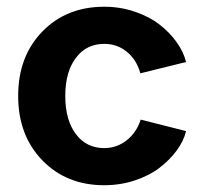

<svg xmlns="http://www.w3.org/2000/svg" viewBox="-20 -545 598 573"><path d="M291 -524.9Q339.4 -524.9 382.8 -510Q426.3 -495.1 456.8 -471.2Q487.3 -447.3 507.8 -418.2Q528.3 -389.2 535.2 -359.9L398.9 -326.2Q387.7 -366.7 358.6 -390.4Q329.6 -414.1 291 -414.1Q237.8 -414.1 206.3 -372.1Q174.8 -330.1 174.8 -258.8Q174.8 -187 206.3 -145Q237.8 -103 291 -103Q328.1 -103 357.7 -126Q387.2 -148.9 399.9 -188L535.2 -153.8Q528.8 -125.5 508.3 -97.2Q487.8 -68.8 457.3 -45.2Q426.8 -21.5 383.1 -6.8Q339.4 7.8 291 7.8Q178.2 7.8 106.2 -66.7Q34.2 -141.1 34.2 -258.8Q34.2 -376.5 106.2 -450.7Q178.2 -524.9 291 -524.9Z"/></svg>

Font: LT Superior
Style: Bold
Weight: 400
Designer: Daniel Lyons
Foundry: LyonsType
Version: Version 1.000